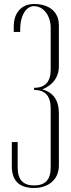

<svg xmlns="http://www.w3.org/2000/svg" viewBox="-20 -937 353 960"><path d="M39.1 -109.4C38.1 -34.2 75.2 2.9 150.4 2.9C220.7 2.9 274.4 -38.1 274.4 -109.4V-162.1V-242.2V-371.1C274.4 -434.6 247.1 -474.6 191.4 -490.2C241.2 -509.8 274.4 -548.8 274.4 -606.4V-810.5C274.4 -879.9 223.6 -917 150.4 -917C86.9 -917 48.8 -872.1 48.8 -805.7V-793.9V-777.3H81.1V-794.9C81.1 -853.5 107.4 -906.2 150.4 -906.2C198.2 -906.2 233.4 -857.4 233.4 -798.8V-793V-769.5V-731.4V-671.9V-588.9C233.4 -528.3 206.1 -498 150.4 -498V-487.3C206.1 -487.3 233.4 -457 233.4 -395.5V-293V-210V-151.4V-112.3V-98.6C233.4 -39.1 206.1 -9.8 150.4 -9.8C95.7 -9.8 68.4 -39.1 68.4 -98.6V-226.6H39.1V-109.4Z"/></svg>

Font: Caledo
Style: Light
Weight: 300
Designer: BSozoo
Foundry: BSozoo
Version: Version 002.000